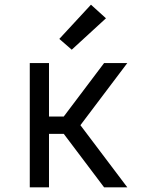

<svg xmlns="http://www.w3.org/2000/svg" viewBox="-20 -799 640 819"><path d="M107 0V-530H189V-302H252L424 -530H523L323 -265L523 0H424L252 -228H189V0ZM286 -587 233 -633 368 -779 432 -721Z"/></svg>

Font: Iosevka Mono
Style: Regular
Weight: 400
Designer: Belleve Invis
Foundry: Belleve Invis
Version: Version 11.1.1